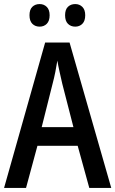

<svg xmlns="http://www.w3.org/2000/svg" viewBox="-20 -924 567 944"><path d="M419 0 362 -207H164L108 0H0L202 -715H322L527 0ZM286 -513Q280 -539 273 -570.5Q266 -602 262 -626Q258 -600 252 -570Q246 -540 239 -514L185 -299H341ZM125 -849Q125 -877 139 -890.5Q153 -904 175 -904Q196 -904 210 -890Q224 -876 224 -849Q224 -821 210 -807Q196 -793 175 -793Q153 -793 139 -807Q125 -821 125 -849ZM300 -849Q300 -877 314 -890.5Q328 -904 350 -904Q371 -904 385 -890Q399 -876 399 -849Q399 -821 385 -807Q371 -793 350 -793Q328 -793 314 -807Q300 -821 300 -849Z"/></svg>

Font: Noto Sans Ethiopic Condensed Medium
Style: Regular
Weight: 500
Width: 3
Designer: Monotype Design Team
Foundry: Monotype Imaging Inc.
Version: Version 2.102; ttfautohint (v1.8.4.7-5d5b)